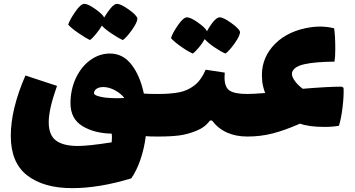

<svg xmlns="http://www.w3.org/2000/svg" viewBox="-20 -674 1841 997"><path d="M832 -76Q832 -19 825 8Q818 35 800 35Q753 35 737 33Q729 97 709.5 154Q690 211 662 252Q495 303 355 303Q207 303 121.5 237Q36 171 36 31Q36 -107 112 -282L276 -228Q233 -107 233 -40Q233 28 271 56Q309 84 384 84Q440 84 560 65Q560 56 561 45Q562 34 560 20Q468 18 407 -20Q346 -58 346 -138Q346 -209 374 -268.5Q402 -328 449 -362Q496 -396 551 -396Q618 -396 662.5 -339Q707 -282 727 -188Q749 -186 800 -186Q819 -186 825.5 -159Q832 -132 832 -76ZM528 -167Q557 -164 588 -164Q614 -164 626 -165Q606 -190 575.5 -206Q545 -222 516 -222Q495 -222 481.5 -213Q468 -204 468 -188Q475 -174 528 -167ZM618 -466Q595 -476 560.5 -499Q526 -522 509 -541Q497 -520 478 -497Q459 -474 447 -466Q424 -477 387 -502.5Q350 -528 334 -546Q342 -571 370.5 -612.5Q399 -654 418 -654Q437 -654 475 -627Q513 -600 521 -583Q538 -612 556 -633Q574 -654 588 -654Q607 -654 648 -625Q689 -596 693 -579Q695 -561 666.5 -520.5Q638 -480 618 -466Z M1297 -76Q1297 -19 1290 8Q1283 35 1265 35Q1144 35 1081 -48H1070Q1045 -13 1000 5Q956 23 913 29Q870 35 800 35Q782 35 775 8Q768 -19 768 -76Q768 -132 774.5 -159Q781 -186 800 -186Q865 -186 909.5 -194.5Q954 -203 989.5 -230.5Q1025 -258 1048 -312L1147 -297Q1146 -287 1146 -271Q1146 -221 1172.5 -203.5Q1199 -186 1265 -186Q1284 -186 1290.5 -159Q1297 -132 1297 -76ZM1151 -396Q1128 -405 1093.5 -428.5Q1059 -452 1043 -471Q1031 -449 1012 -426.5Q993 -404 981 -396Q957 -406 920 -432Q883 -458 868 -476Q875 -501 903.5 -542.5Q932 -584 951 -584Q970 -584 1008 -557Q1046 -530 1055 -512Q1071 -542 1089 -563Q1107 -584 1121 -584Q1140 -584 1181 -554.5Q1222 -525 1226 -509Q1228 -491 1199.5 -450.5Q1171 -410 1151 -396Z M1740 -21Q1708 -15 1665 -15Q1584 -15 1538 -32Q1458 3 1395.5 19Q1333 35 1265 35Q1247 35 1240 8Q1233 -19 1233 -76Q1233 -132 1239.5 -159Q1246 -186 1265 -186Q1292 -186 1357 -191Q1346 -220 1342 -248Q1340 -272 1340 -284Q1340 -378 1409 -447Q1478 -516 1597 -533Q1618 -536 1642 -536Q1679 -536 1715 -527Q1721 -489 1721 -420Q1721 -378 1717 -354Q1618 -353 1562.5 -341Q1507 -329 1497 -299Q1492 -283 1507 -259.5Q1522 -236 1552 -213Q1683 -224 1755 -224L1764 -218Q1766 -178 1759 -118.5Q1752 -59 1740 -21Z"/></svg>

Font: Lalezar
Style: Regular
Weight: 400
Designer: Borna Izadpanah
Foundry: Borna Izadpanah
Version: Version 1.003;November 28, 2018;FontCreator 11.5.0.2421 64-b